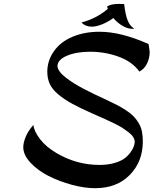

<svg xmlns="http://www.w3.org/2000/svg" viewBox="-20 -903 799 999"><path d="M752.9 -673.8Q758.8 -639.6 758.8 -632.8Q758.8 -599.1 744.1 -570.8Q729.5 -542.5 705.1 -530.8Q667.5 -582.5 596.9 -608.2Q526.4 -633.8 449.2 -633.8Q377.4 -633.8 328.4 -613Q279.3 -592.3 278.8 -558.1Q280.8 -543.9 291.7 -529.1Q302.7 -514.2 323 -498.8Q343.3 -483.4 364.3 -470Q385.3 -456.5 416.3 -440.4Q447.3 -424.3 470 -413.3Q492.7 -402.3 525.9 -387.2Q564 -369.6 587.9 -357.2Q611.8 -344.7 636.5 -328.6Q661.1 -312.5 675.3 -297.6Q689.5 -282.7 701.4 -262.9Q713.4 -243.2 718.3 -219.7Q723.1 -196.3 723.1 -167Q723.1 -62 655.3 7.1Q587.4 76.2 475.1 76.2Q419.9 76.2 354.2 58.6Q288.6 41 232.4 12.5Q176.3 -16.1 138.7 -56.4Q101.1 -96.7 101.1 -137.2Q101.1 -160.6 113.8 -191.4Q126.5 -222.2 153.8 -252.9Q157.2 -219.7 188.5 -179Q219.7 -138.2 274.9 -106Q378.9 -44.9 498 -44.9Q540 -44.9 573.7 -54.4Q607.4 -64 626.2 -77.6Q645 -91.3 658 -108.9Q670.9 -126.5 675.5 -139.6Q680.2 -152.8 681.2 -164.1Q680.7 -177.2 673.1 -189.7Q665.5 -202.1 648.7 -215.1Q631.8 -228 616 -238.3Q600.1 -248.5 570.6 -262.7Q541 -276.9 521.7 -285.6Q502.4 -294.4 465.8 -310.1Q398.4 -339.8 356.4 -362.8Q314.5 -385.7 283.2 -411.9Q252 -438 239 -466.1Q226.1 -494.1 226.1 -529.8Q226.1 -587.4 260.7 -636.7Q295.4 -686 357.9 -711.9Q419.4 -737.8 498 -737.8Q609.9 -737.8 752.9 -673.8ZM626 -881.8Q632.8 -825.2 644.3 -796.6Q655.8 -768.1 678.2 -753.9Q676.3 -752.9 668.9 -752.9Q644.5 -752.9 617.9 -768.3Q591.3 -783.7 569.8 -809.1Q542.5 -789.1 511.7 -776.6Q481 -764.2 458 -764.2Q424.3 -764.2 403.8 -786.1Q481.4 -806.2 541 -856.9Q539.1 -860.4 537.1 -869.1Q557.6 -882.8 598.1 -882.8Q619.1 -882.8 626 -881.8Z"/></svg>

Font: Kaushan Script
Style: Regular
Weight: 400
Designer: Pablo Impallari
Foundry: Pablo Impallari
Version: Version 1.002